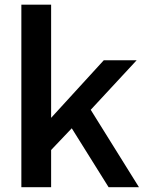

<svg xmlns="http://www.w3.org/2000/svg" viewBox="-20 -780 623 800"><path d="M432.5 0 279 -245.5 193 -155V0H69V-760.5H193V-289L412.5 -529H549.5L358 -322.5L559 0Z"/></svg>

Font: 1883 Sans SemiBold
Style: Regular
Weight: 600
Designer: 1883 Sans project is a fork of Public Sans.
Version: Version 1.009